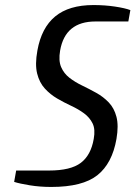

<svg xmlns="http://www.w3.org/2000/svg" viewBox="-20 -730 536 760"><path d="M183 10Q138 10 98 3.5Q58 -3 36 -10L44 -55H174Q260 -55 300 -85.5Q340 -116 351 -180Q358 -218 346.5 -241.5Q335 -265 312.5 -281.5Q290 -298 262 -311Q234 -324 206.5 -340Q179 -356 157.5 -379.5Q136 -403 127 -439Q118 -475 128 -530Q144 -620 198.5 -665Q253 -710 350 -710Q395 -710 435 -704Q475 -698 496 -690L488 -645H358Q238 -645 218 -530Q211 -490 222 -464.5Q233 -439 255 -422Q277 -405 305 -391.5Q333 -378 361 -362.5Q389 -347 410.5 -324.5Q432 -302 441 -267.5Q450 -233 441 -180Q424 -83 365.5 -36.5Q307 10 183 10Z"/></svg>

Font: Cuprum
Style: Italic
Weight: 400
Italic angle: -10°
Designer: Jovanny Lemonad
Foundry: Jovanny Lemonad
Version: Version 3.000